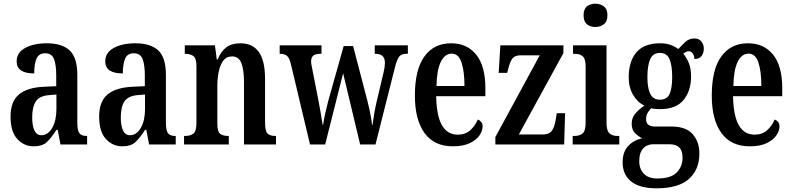

<svg xmlns="http://www.w3.org/2000/svg" viewBox="-20 -781 4284 1038"><path d="M162 10Q110 10 73.5 -29.5Q37 -69 37 -151Q37 -232 82 -270Q127 -308 218 -312L284 -315V-373Q284 -430 272 -461.5Q260 -493 224 -493Q190 -493 177.5 -464Q165 -435 165 -384Q70 -384 70 -449Q70 -497 116.5 -522Q163 -547 233 -547Q315 -547 356.5 -508.5Q398 -470 398 -375V-118Q398 -76 409 -61Q420 -46 448 -46H451V0H307L292 -79H285Q259 -38 234.5 -14Q210 10 162 10ZM203 -50Q240 -50 262.5 -90Q285 -130 285 -191V-270L247 -267Q194 -263 174 -233Q154 -203 154 -146Q154 -102 166 -76Q178 -50 203 -50Z M641 10Q589 10 552.5 -29.5Q516 -69 516 -151Q516 -232 561 -270Q606 -308 697 -312L763 -315V-373Q763 -430 751 -461.5Q739 -493 703 -493Q669 -493 656.5 -464Q644 -435 644 -384Q549 -384 549 -449Q549 -497 595.5 -522Q642 -547 712 -547Q794 -547 835.5 -508.5Q877 -470 877 -375V-118Q877 -76 888 -61Q899 -46 927 -46H930V0H786L771 -79H764Q738 -38 713.5 -14Q689 10 641 10ZM682 -50Q719 -50 741.5 -90Q764 -130 764 -191V-270L726 -267Q673 -263 653 -233Q633 -203 633 -146Q633 -102 645 -76Q657 -50 682 -50Z M975 0V-46H981Q1008 -46 1025 -58.5Q1042 -71 1042 -117V-423Q1042 -466 1025.5 -478Q1009 -490 983 -490H979V-536H1142L1152 -459H1156Q1175 -504 1204 -525.5Q1233 -547 1280 -547Q1345 -547 1379 -500.5Q1413 -454 1413 -352V-118Q1413 -71 1427 -58.5Q1441 -46 1468 -46H1472V0H1299V-339Q1299 -403 1285 -439.5Q1271 -476 1235 -476Q1204 -476 1187 -453Q1170 -430 1162.5 -393.5Q1155 -357 1155 -316V-113Q1155 -69 1170.5 -57.5Q1186 -46 1213 -46H1217V0Z M1552 -437Q1544 -469 1531 -479.5Q1518 -490 1494 -490H1492V-536H1718V-490H1711Q1687 -490 1674.5 -481Q1662 -472 1662 -448Q1662 -439 1664.5 -427Q1667 -415 1669 -404L1699 -251Q1706 -215 1713.5 -172.5Q1721 -130 1724 -107H1727Q1730 -131 1738.5 -169Q1747 -207 1755 -237L1838 -532H1889L1966 -237Q1971 -218 1976.5 -193Q1982 -168 1986 -144.5Q1990 -121 1991 -106H1994Q1997 -130 2002.5 -163Q2008 -196 2017 -235L2054 -391Q2061 -420 2061 -441Q2061 -490 2011 -490H2006V-536H2185V-490H2174Q2151 -490 2138.5 -475.5Q2126 -461 2114 -412L2010 0H1927L1835 -385L1738 0H1656Z M2428 10Q2327 10 2275 -62Q2223 -134 2223 -264Q2223 -405 2274.5 -476Q2326 -547 2419 -547Q2505 -547 2554.5 -485.5Q2604 -424 2604 -305V-261H2338Q2340 -154 2369.5 -103.5Q2399 -53 2455 -53Q2496 -53 2522.5 -77Q2549 -101 2563 -135Q2574 -131 2581.5 -122Q2589 -113 2589 -97Q2589 -74 2572.5 -49.5Q2556 -25 2520.5 -7.5Q2485 10 2428 10ZM2491 -316Q2491 -396 2475 -443.5Q2459 -491 2422 -491Q2384 -491 2362.5 -445.5Q2341 -400 2340 -316Z M2658 0V-40L2898 -482H2795Q2763 -482 2750 -464.5Q2737 -447 2727 -407L2722 -387H2676L2685 -536H3026V-494L2785 -54H2915Q2948 -54 2963 -73.5Q2978 -93 2985 -138L2990 -169H3035L3030 0Z M3198 -635Q3171 -635 3153 -650Q3135 -665 3135 -698Q3135 -732 3153 -746.5Q3171 -761 3198 -761Q3225 -761 3244.5 -746.5Q3264 -732 3264 -698Q3264 -665 3244.5 -650Q3225 -635 3198 -635ZM3076 0V-46H3086Q3113 -46 3129.5 -59.5Q3146 -73 3146 -117V-421Q3146 -463 3130.5 -476.5Q3115 -490 3089 -490H3078V-536H3259V-119Q3259 -74 3275 -60Q3291 -46 3318 -46H3328V0Z M3530 237Q3438 237 3392 200Q3346 163 3346 96Q3346 40 3377 7.5Q3408 -25 3452 -33Q3432 -43 3413.5 -61Q3395 -79 3395 -113Q3395 -144 3415 -167.5Q3435 -191 3464 -210Q3427 -227 3403 -267.5Q3379 -308 3379 -362Q3379 -450 3421 -498.5Q3463 -547 3549 -547Q3581 -547 3604.5 -538.5Q3628 -530 3647 -516Q3662 -532 3683 -552.5Q3704 -573 3734 -573Q3759 -573 3772 -556.5Q3785 -540 3785 -518Q3785 -496 3773.5 -479Q3762 -462 3734 -462Q3734 -481 3724.5 -492.5Q3715 -504 3705 -504Q3695 -504 3688 -500Q3681 -496 3674 -491Q3691 -470 3703.5 -441.5Q3716 -413 3716 -367Q3716 -290 3675.5 -240.5Q3635 -191 3549 -191Q3540 -191 3524.5 -192Q3509 -193 3501 -196Q3492 -188 3482.5 -173Q3473 -158 3473 -137Q3473 -115 3486 -106Q3499 -97 3520 -97H3609Q3689 -97 3725 -55.5Q3761 -14 3761 49Q3761 136 3704.5 186.5Q3648 237 3530 237ZM3547 -242Q3586 -242 3600 -273Q3614 -304 3614 -365Q3614 -428 3599.5 -461.5Q3585 -495 3547 -495Q3510 -495 3495 -460.5Q3480 -426 3480 -364Q3480 -305 3495.5 -273.5Q3511 -242 3547 -242ZM3533 184Q3606 184 3638 152Q3670 120 3670 72Q3670 34 3652.5 16.5Q3635 -1 3601 -1H3510Q3493 -1 3476 7Q3459 15 3447.5 35Q3436 55 3436 91Q3436 133 3461 158.5Q3486 184 3533 184Z M4033 10Q3932 10 3880 -62Q3828 -134 3828 -264Q3828 -405 3879.5 -476Q3931 -547 4024 -547Q4110 -547 4159.5 -485.5Q4209 -424 4209 -305V-261H3943Q3945 -154 3974.5 -103.5Q4004 -53 4060 -53Q4101 -53 4127.5 -77Q4154 -101 4168 -135Q4179 -131 4186.5 -122Q4194 -113 4194 -97Q4194 -74 4177.5 -49.5Q4161 -25 4125.5 -7.5Q4090 10 4033 10ZM4096 -316Q4096 -396 4080 -443.5Q4064 -491 4027 -491Q3989 -491 3967.5 -445.5Q3946 -400 3945 -316Z"/></svg>

Font: Noto Serif Georgian ExtraCondensed SemiBold
Style: Regular
Weight: 600
Width: 2
Designer: Monotype Design Team, Akaki Razmadze
Foundry: Google LLC
Version: Version 2.003; ttfautohint (v1.8.4.7-5d5b)